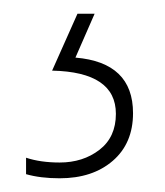

<svg xmlns="http://www.w3.org/2000/svg" viewBox="-20 -20 241 280"><path d="M90 64 118 0H93L56 83Q149 85 149 146Q149 180 125 198.5Q101 217 67 217Q39 217 18 210V234Q39 240 67 240Q115 240 144.5 214.5Q174 189 174 145Q174 71 90 64Z"/></svg>

Font: Noto Sans Display SemiCondensed Thin
Style: Regular
Weight: 250
Width: 4
Designer: Monotype Design team
Foundry: Monotype Imaging Inc.
Version: 1.000